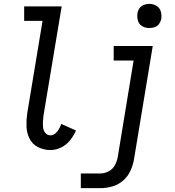

<svg xmlns="http://www.w3.org/2000/svg" viewBox="-20 -768 904 993"><path d="M752 -623Q766 -623 780 -627.5Q794 -632 802.5 -644Q811 -656 814 -670Q817 -690 811.5 -709Q806 -728 789 -738Q772 -748 752 -748Q739 -748 725 -743Q711 -738 702 -726Q693 -714 691 -700Q688 -680 693.5 -661Q699 -642 715.5 -632.5Q732 -623 752 -623ZM241 8Q269 8 296.5 -5.5Q324 -19 342.5 -42.5Q361 -66 373 -93L297 -127Q292 -114 285 -101Q278 -88 266.5 -78Q255 -68 241 -68Q225 -68 215 -80Q205 -92 203 -107.5Q201 -123 202 -139Q203 -155 205 -171L299 -735H105V-660H200L121 -183Q116 -149 117 -115Q118 -81 132.5 -51.5Q147 -22 177 -7Q207 8 241 8ZM398 205H500Q530 205 560.5 196.5Q591 188 616 166.5Q641 145 654.5 115.5Q668 86 673 56L770 -530H568V-455H671L589 44Q585 66 574 86.5Q563 107 542 118Q521 129 500 129H398Z"/></svg>

Font: Iosevka Sparkle
Style: Italic
Weight: 400
Italic angle: -9°
Designer: Belleve Invis
Foundry: Belleve Invis
Version: Version 4.5.0; ttfautohint (v1.8.3)